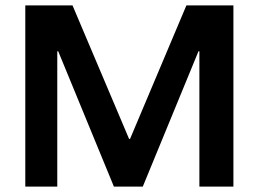

<svg xmlns="http://www.w3.org/2000/svg" viewBox="-20 -695 963 715"><path d="M74.2 0V-675H250L460.8 -177.5H464.2L674.2 -675H849.2V0H722.5V-504.2H719.2L511.7 0H404.2L196.7 -504.2H193.3V0Z"/></svg>

Font: Funnel Display SemiBold
Style: Regular
Weight: 600
Designer: NORD ID, Kristian Moeller
Foundry: Dicotype
Version: Version 1.000